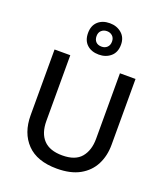

<svg xmlns="http://www.w3.org/2000/svg" viewBox="-176 -1119 1088 1250"><g transform="rotate(20 368.0 -494.0)"><path d="M648 -258Q648 -181 617 -120.5Q586 -60 523.5 -25Q461 10 365 10Q228 10 157.5 -63Q87 -136 87 -259V-714H196V-259Q196 -174 239 -128.5Q282 -83 369 -83Q459 -83 499.5 -131.5Q540 -180 540 -260V-714H648ZM368 -781Q317 -781 286 -809.5Q255 -838 255 -890Q255 -941 286 -969.5Q317 -998 368 -998Q416 -998 449.5 -969.5Q483 -941 483 -891Q483 -838 450 -809.5Q417 -781 368 -781ZM368 -836Q391 -836 406 -850.5Q421 -865 421 -890Q421 -915 405.5 -929Q390 -943 368 -943Q345 -943 329.5 -929Q314 -915 314 -890Q314 -865 328 -850.5Q342 -836 368 -836Z"/></g></svg>

Font: Noto Sans Meetei Mayek Medium
Style: Regular
Weight: 500
Designer: Monotype Design Team and Neelakash Kshetrimayum
Foundry: Monotype Imaging Inc.
Version: Version 2.002; ttfautohint (v1.8.4.7-5d5b)